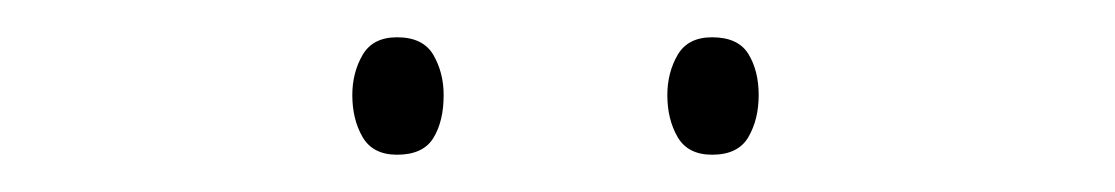

<svg xmlns="http://www.w3.org/2000/svg" viewBox="-20 -724 598 103"><path d="M169 -673Q169 -685 174.5 -694.5Q180 -704 193 -704Q207 -704 212.5 -694.5Q218 -685 218 -673Q218 -659 212.5 -650Q207 -641 193 -641Q180 -641 174.5 -650.5Q169 -660 169 -673ZM338 -673Q338 -685 343.5 -694.5Q349 -704 362 -704Q376 -704 381.5 -695Q387 -686 387 -673Q387 -660 381.5 -650.5Q376 -641 362 -641Q349 -641 343.5 -650.5Q338 -660 338 -673Z"/></svg>

Font: Noto Sans Tamil SemiCondensed Thin
Style: Regular
Weight: 100
Width: 4
Designer: Jelle Bosma - Monotype Design Team
Foundry: Monotype Imaging Inc.
Version: Version 2.004; ttfautohint (v1.8.4.7-5d5b)